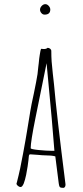

<svg xmlns="http://www.w3.org/2000/svg" viewBox="-20 -903 401 932"><path d="M196.3 -832Q224.1 -832 224.1 -856.9Q224.1 -865.7 216.6 -874.3Q209 -882.8 200.2 -882.8Q190.4 -882.8 182.4 -874.3Q174.3 -865.7 174.3 -856Q174.3 -847.2 180.9 -839.6Q187.5 -832 196.3 -832ZM162.6 -151.4Q188 -148.9 199.2 -148.9Q230.5 -148.9 248.5 -144L265.1 -13.2Q266.6 -2.4 268.6 2Q270.5 6.3 274.9 7.6Q279.3 8.8 290 8.8Q297.9 4.4 297.9 -5.9V-8.8Q254.4 -352.1 242.2 -493.2L236.3 -545.9Q232.4 -580.1 230.7 -603.8Q229 -627.4 229 -655.8Q229 -662.1 223.4 -666.5Q217.8 -670.9 210.9 -670.9Q205.1 -665 192.9 -665Q189 -665 186 -665.5L179.2 -666Q176.8 -661.6 172.9 -636.2Q170.4 -622.6 168 -595.7L166 -579.6L162.1 -543Q157.2 -511.2 144.5 -450.2Q131.3 -390.6 127 -362.8L116.2 -296.9L110.4 -261.7Q106.9 -239.3 103.5 -221.2L92.3 -159.2Q78.6 -82 62 -18.1L61 -15.1L60.1 -12.2Q60.1 -6.3 66.9 -0.7Q73.7 4.9 80.1 4.9Q87.9 4.9 95.2 -12.2Q101.6 -28.8 106.9 -54.2Q115.7 -100.6 118.2 -126L120.1 -146Q120.6 -146.5 120.6 -147.5Q120.6 -148.4 121.1 -149.4Q121.6 -151.9 123 -152.8Q124.5 -153.8 127.9 -153.8Q137.2 -153.8 162.6 -151.4ZM151.9 -329.1Q154.3 -338.9 206.1 -596.2Q236.8 -275.9 244.1 -170.9H233.9Q206.1 -170.9 167.5 -174.8Q128.9 -178.7 128.9 -183.6Q128.9 -215.3 151.9 -329.1Z"/></svg>

Font: Amatica SC
Style: Regular
Weight: 400
Version: Version 2.000